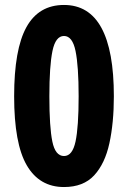

<svg xmlns="http://www.w3.org/2000/svg" viewBox="-20 -744 516 774"><path d="M439 -356Q439 -249 421 -166.5Q403 -84 359.5 -37Q316 10 238 10Q139 10 88 -77.5Q37 -165 37 -356Q37 -545 86.5 -634.5Q136 -724 238 -724Q439 -724 439 -356ZM179 -356Q179 -232 191 -173.5Q203 -115 238 -115Q272 -115 284.5 -173.5Q297 -232 297 -356Q297 -478 284.5 -538.5Q272 -599 238 -599Q204 -599 191.5 -538.5Q179 -478 179 -356Z"/></svg>

Font: Noto Sans Bengali ExtraCondensed
Style: Bold
Weight: 700
Width: 2
Designer: Joana Ranito - Universal Thirst; Jelle Bosma - Monotype Design Team
Foundry: Universal Thirst ehf.
Version: Version 3.000; ttfautohint (v1.8.4.7-5d5b)